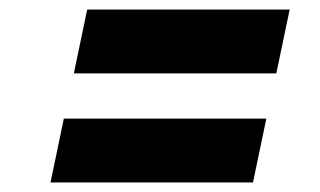

<svg xmlns="http://www.w3.org/2000/svg" viewBox="-20 -559 672 403"><path d="M135 -405 163 -539H588L560 -405ZM86 -176 114 -310H539L511 -176Z"/></svg>

Font: Wix Madefor Text ExtraBold
Style: Italic
Weight: 800
Italic angle: -12°
Designer: Dalton Maag Ltd
Foundry: Dalton Maag Ltd
Version: Version 3.100